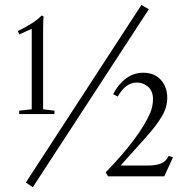

<svg xmlns="http://www.w3.org/2000/svg" viewBox="-20 -719 772 783"><path d="M113.8 44.4 85.4 25.4 556.6 -698.7 586.9 -681.2ZM58.1 -253.9V-267.6L109.4 -273.4V-601.6L58.6 -578.6L52.7 -592.3Q121.1 -625.5 149.9 -655.8L157.7 -651.9Q155.8 -627.4 155.8 -601.6V-273.4L202.1 -267.6V-253.9ZM420.4 0 411.1 -16.1Q548.3 -157.7 592.3 -257.8Q604 -285.2 604 -315.9Q603.5 -347.7 584.2 -365Q564.9 -382.3 538.1 -382.3Q492.2 -382.3 460 -325.2L441.4 -335Q461.4 -374.5 493.2 -398.4Q524.9 -422.4 563.5 -422.4Q609.9 -422.4 636 -393.3Q662.1 -364.3 662.1 -319.3Q662.1 -281.7 639.9 -244.1Q617.7 -206.5 574.2 -158.2L471.7 -43.9H582Q616.2 -43.9 637 -52.5Q657.7 -61 667.5 -83L685.5 -77.6L649.9 0Z"/></svg>

Font: Elstob Light
Style: Regular
Weight: 300
Designer: Peter S. Baker
Version: Version 1.015